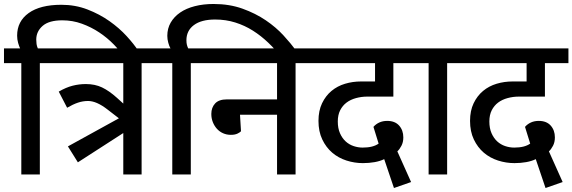

<svg xmlns="http://www.w3.org/2000/svg" viewBox="-30 -876 2874 964"><path d="M77 -559H-10V-633H71Q66 -643 61 -660.5Q56 -678 56 -697Q56 -769 114 -810.5Q172 -852 278 -852Q348 -852 409 -828.5Q470 -805 519.5 -770Q569 -735 606 -694.5Q643 -654 665 -620L673 -608L608 -570L596 -586Q574 -619 541.5 -652.5Q509 -686 468.5 -713Q428 -740 381 -757Q334 -774 283 -774Q216 -774 184 -746Q152 -718 152 -677Q152 -666 153.5 -655Q155 -644 160 -633H250V-559H170V0H77Z M681 0H589V-208L361 -61L311 -141L567 -282L510 -326Q455 -369 412 -369Q386 -369 361 -360.5Q336 -352 307 -335L265 -416Q301 -437 334 -445.5Q367 -454 401 -454Q447 -454 482.5 -437Q518 -420 557 -385L589 -356V-559H240V-633H768V-559H681Z M835 -559H748V-633H826Q820 -643 815 -661Q810 -679 810 -696Q810 -733 827 -762.5Q844 -792 874.5 -813Q905 -834 948 -845Q991 -856 1042 -856Q1122 -856 1187.5 -832.5Q1253 -809 1304.5 -774Q1356 -739 1393.5 -698Q1431 -657 1456 -623L1463 -613L1397 -571L1384 -588Q1353 -627 1317 -661.5Q1281 -696 1240 -722Q1199 -748 1151.5 -763Q1104 -778 1050 -778Q981 -778 943.5 -750Q906 -722 906 -674Q906 -660 908.5 -650.5Q911 -641 915 -633H1016V-559H928V0H835Z M1361 -377V-559H986V-633H1542V-559H1454V0H1361V-300H1175L1180 -217Q1176 -212 1163 -205.5Q1150 -199 1129 -199Q1108 -199 1090 -207Q1072 -215 1059 -229.5Q1046 -244 1038.5 -263Q1031 -282 1031 -304Q1031 -336 1050 -356.5Q1069 -377 1109 -377Z M1995 -186Q1995 -162 1985.5 -144Q1976 -126 1965 -116L2034 38L1948 68L1899 -77Q1879 -67 1851 -62Q1823 -57 1792 -57Q1750 -57 1709.5 -70Q1669 -83 1638 -109.5Q1607 -136 1588 -176Q1569 -216 1569 -269Q1569 -320 1587 -357.5Q1605 -395 1634.5 -419.5Q1664 -444 1702.5 -455.5Q1741 -467 1783 -467H1853V-559H1522V-633H2063V-559H1945V-391H1815Q1785 -391 1757.5 -383.5Q1730 -376 1710 -361Q1690 -346 1678 -322.5Q1666 -299 1666 -266Q1666 -232 1677 -207Q1688 -182 1705.5 -166Q1723 -150 1745.5 -142.5Q1768 -135 1791 -135Q1843 -135 1871 -155L1845 -239Q1857 -253 1874.5 -261Q1892 -269 1914 -269Q1953 -269 1974 -245.5Q1995 -222 1995 -186Z M2122 -559H2035V-633H2303V-559H2215V0H2122Z M2756 -186Q2756 -162 2746.5 -144Q2737 -126 2726 -116L2795 38L2709 68L2660 -77Q2640 -67 2612 -62Q2584 -57 2553 -57Q2511 -57 2470.5 -70Q2430 -83 2399 -109.5Q2368 -136 2349 -176Q2330 -216 2330 -269Q2330 -320 2348 -357.5Q2366 -395 2395.5 -419.5Q2425 -444 2463.5 -455.5Q2502 -467 2544 -467H2614V-559H2283V-633H2824V-559H2706V-391H2576Q2546 -391 2518.5 -383.5Q2491 -376 2471 -361Q2451 -346 2439 -322.5Q2427 -299 2427 -266Q2427 -232 2438 -207Q2449 -182 2466.5 -166Q2484 -150 2506.5 -142.5Q2529 -135 2552 -135Q2604 -135 2632 -155L2606 -239Q2618 -253 2635.5 -261Q2653 -269 2675 -269Q2714 -269 2735 -245.5Q2756 -222 2756 -186Z"/></svg>

Font: Ek Mukta Medium
Style: Regular
Weight: 500
Designer: Girish Dalvi and Yashodeep Gholap
Foundry: Ek Type
Version: Version 2.538;PS 1.002;hotconv 16.6.51;makeotf.lib2.5.65220;